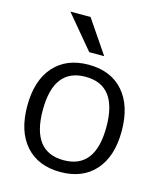

<svg xmlns="http://www.w3.org/2000/svg" viewBox="-114 -840 785 934"><g transform="rotate(15 278.0 -373.5)"><path d="M103 -459Q166 -530.3 277.8 -530.3Q389.6 -530.3 452.6 -459Q515.6 -387.7 515.6 -259.8Q515.6 -131.8 452.6 -61Q389.6 9.8 277.8 9.8Q166 9.8 103 -61Q40 -131.8 40 -259.8Q40 -387.7 103 -459ZM225.6 -756.8 338.9 -589.8H263.7L124 -756.8ZM118.2 -259.8Q118.2 -49.8 278.3 -49.8Q438.5 -49.8 438.5 -259.8Q438.5 -469.7 278.3 -469.7Q118.2 -469.7 118.2 -259.8Z"/></g></svg>

Font: Mgen+ 1c regular
Style: Regular
Weight: 400
Designer: [Source Han Sans]
Ryoko NISHIZUKA  (kana & ideographs); Paul D. Hunt (Latin, Greek & Cyrillic); Wenlong ZHANG  (bopomofo
Version: Version 1.059.20150602